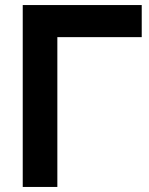

<svg xmlns="http://www.w3.org/2000/svg" viewBox="-20 -740 591 760"><path d="M70 0V-720H541V-593H207V0Z"/></svg>

Font: Vela Sans ExtBd
Style: Regular
Weight: 800
Designer: Principal design: Mikhail Sharanda - project Manrope.
Design modification: Ravid Balaliev
Foundry: Mikhail Sharanda
Version: Version 1.001